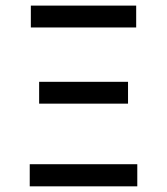

<svg xmlns="http://www.w3.org/2000/svg" viewBox="-20 -658 590 678"><path d="M432.1 -292V-369.1H118.2V-292ZM460.9 -561V-638.2H88.9V-561ZM85 0H464.8V-78.1H85Z"/></svg>

Font: CodeNewRoman Nerd Font Mono
Style: Regular
Weight: 400
Monospace: yes
Designer: Sam Radian
Foundry: Code New Roman
Version: Version 2.00 November 29, 2014;Nerd Fonts 3.2.1